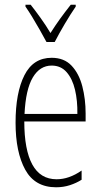

<svg xmlns="http://www.w3.org/2000/svg" viewBox="-20 -784 428 814"><path d="M199 -539Q252 -539 283.5 -505.5Q315 -472 329 -418Q343 -364 343 -303V-269H83Q83 -149 117 -86.5Q151 -24 220 -24Q273 -24 326 -61V-22Q304 -8 276.5 1Q249 10 218 10Q128 10 87 -64.5Q46 -139 46 -264Q46 -391 83.5 -465Q121 -539 199 -539ZM199 -506Q149 -506 119 -455.5Q89 -405 84 -301H308Q309 -357 298 -403.5Q287 -450 262.5 -478Q238 -506 199 -506ZM177 -606Q164 -630 148 -658.5Q132 -687 116 -713Q100 -739 88 -756V-764H110Q129 -740 152 -708Q175 -676 194 -644Q215 -677 234.5 -704Q254 -731 280 -764H301V-756Q279 -724 254.5 -682.5Q230 -641 212 -606Z"/></svg>

Font: Noto Sans Devanagari ExtraCondensed ExtraLight
Style: Regular
Weight: 200
Width: 2
Designer: Jelle Bosma - Monotype Design Team
Foundry: Monotype Imaging Inc.
Version: Version 2.004; ttfautohint (v1.8.4.7-5d5b)